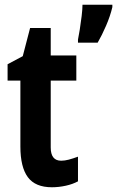

<svg xmlns="http://www.w3.org/2000/svg" viewBox="-20 -780 494 810"><path d="M238 -102Q253 -102 270 -106.5Q287 -111 309 -119V-15Q287 -3 257.5 3.5Q228 10 199 10Q129 10 97.5 -32.5Q66 -75 66 -162V-440H12V-509L76 -543L107 -662H194V-546H302V-440H194V-158Q194 -102 238 -102ZM454 -750Q445 -712 427.5 -671.5Q410 -631 392 -600H309V-613Q312 -627 316.5 -655Q321 -683 324.5 -712.5Q328 -742 328 -760H454Z"/></svg>

Font: Noto Sans Gujarati UI ExtraCondensed
Style: Bold
Weight: 700
Width: 2
Designer: Jelle Bosma - Monotype Design Team, Universal Thirst
Foundry: Monotype Imaging Inc.
Version: Version 2.106; ttfautohint (v1.8.4.7-5d5b)